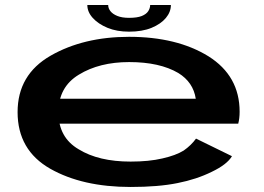

<svg xmlns="http://www.w3.org/2000/svg" viewBox="-20 -738 1052 764"><path d="M499.5 6V-95Q372.5 -95 293 -144Q212.5 -191 212.5 -291Q212.5 -392 294 -441Q375.5 -491 494 -491Q615.5 -491 689.5 -447.5Q749 -411 759 -345H196V-246H928Q933.5 -267 933.5 -293.5Q933.5 -436 809.5 -514Q684 -591.5 493.5 -591.5Q312.5 -591.5 181.5 -516.5Q50 -441 50 -292Q50 -140.5 180 -66.5Q308 6 499.5 6ZM499.5 -95V6Q610.5 6 686.5 -9.5Q762.5 -24.5 823 -54.5Q883.5 -83.5 903 -116.5L760 -186.5Q741 -160 711 -139Q679.5 -119.5 626 -107.5Q573 -95 499.5 -95ZM493.5 -612Q546 -612 583 -627.2Q620 -642.5 640 -666.5Q660 -690.5 660 -718H577.5Q577.5 -705.5 569.8 -693.5Q562 -681.5 543.8 -674.2Q525.5 -667 493.5 -667Q465.5 -667 447 -674.5Q428.5 -682 419.5 -693.5Q410.5 -705 410.5 -718H327.5Q327.5 -690.5 349.2 -666.5Q371 -642.5 408 -627.2Q445 -612 493.5 -612Z"/></svg>

Font: Anybody ExtraExpanded SemiBold
Style: Regular
Weight: 600
Width: 8
Version: Version 1.113;gftools[0.9.25]